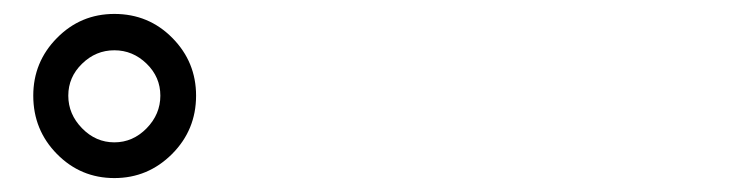

<svg xmlns="http://www.w3.org/2000/svg" viewBox="-20 -844 1040 273"><path d="M27.3 -708Q27.3 -755.9 61 -790Q94.7 -824.2 142.6 -824.2Q191.4 -824.2 225.1 -790Q258.8 -755.9 258.8 -708Q258.8 -659.2 224.6 -625Q190.4 -590.8 142.6 -590.8Q94.7 -590.8 61 -625Q27.3 -659.2 27.3 -708ZM96.7 -753.4Q77.1 -734.4 77.1 -708Q77.1 -681.6 96.7 -661.6Q116.2 -641.6 142.6 -641.6Q168.9 -641.6 188.5 -661.6Q208 -681.6 208 -708Q208 -734.4 188.5 -753.4Q168.9 -772.5 142.6 -772.5Q116.2 -772.5 96.7 -753.4Z"/></svg>

Font: Gen Shin Gothic Monospace Medium
Style: Regular
Weight: 500
Designer: [Source Han Sans]
Ryoko NISHIZUKA  (kana & ideographs); Paul D. Hunt (Latin, Greek & Cyrillic); Wenlong ZHANG  (bopomofo
Version: Version 1.002.20150607